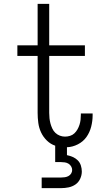

<svg xmlns="http://www.w3.org/2000/svg" viewBox="-20 -755 540 995"><path d="M196 220V165H296Q306 165 316 163.5Q326 162 334.5 157.5Q343 153 348.5 144.5Q354 136 354 126Q354 116 348.5 107Q343 98 334.5 93Q326 88 316 86.5Q306 85 296 85H266V0Q242 -8 223 -26.5Q204 -45 193 -68.5Q182 -92 178.5 -118Q175 -144 175 -170V-465H70V-520H175V-735H235V-520H420V-465H235V-170Q235 -156 236.5 -142Q238 -128 241.5 -115Q245 -102 251 -89Q257 -76 267 -66.5Q277 -57 290 -52Q303 -47 317 -47Q330 -47 343 -51Q356 -55 365.5 -64Q375 -73 381.5 -84.5Q388 -96 392 -108.5Q396 -121 397.5 -134Q399 -147 399 -160V-167H460V-157Q460 -128 452.5 -98.5Q445 -69 428 -45Q411 -21 383.5 -7Q356 7 327 8V49Q342 52 357 58.5Q372 65 383 76Q394 87 399 102.5Q404 118 404 134Q404 153 395.5 171.5Q387 190 371 201Q355 212 335.5 216Q316 220 296 220Z"/></svg>

Font: Iosevka Curly Slab Light
Style: Regular
Weight: 300
Monospace: yes
Designer: Belleve Invis
Foundry: Belleve Invis
Version: Version 22.1.2; ttfautohint (v1.8.4)